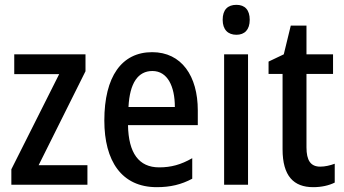

<svg xmlns="http://www.w3.org/2000/svg" viewBox="-20 -765 1423 795"><path d="M342 0V-81H140L334 -470V-540H39V-458H225L27 -64V0Z M610 -549C484 -549 412 -448 412 -266C412 -99 483 10 629 10C686 10 731 -1 776 -25V-110C729 -83 688 -72 639 -72C555 -72 512 -131 510 -247H799V-308C799 -450 732 -549 610 -549ZM611 -471C674 -471 704 -407 704 -322H512C517 -422 552 -471 611 -471Z M959 -745C923 -745 902 -725 902 -683C902 -642 924 -621 959 -621C993 -621 1014 -642 1014 -683C1014 -724 994 -745 959 -745ZM1007 -540H908V0H1007Z M1306 -75C1266 -75 1249 -101 1249 -155V-459H1359V-540H1249V-659H1184L1155 -540L1092 -510V-459H1150V-147C1150 -36 1196 10 1277 10C1311 10 1342 3 1366 -9V-87C1347 -80 1326 -75 1306 -75Z"/></svg>

Font: Noto Sans Lao Looped Condensed Medium
Style: Regular
Weight: 500
Width: 3
Designer: Mark Frömberg, Ben Mitchell
Foundry: The Fontpad Ltd
Version: Version 1.002